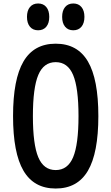

<svg xmlns="http://www.w3.org/2000/svg" viewBox="-20 -1067 640 1103"><path d="M300 16Q175 16 115 -86Q55 -188 55 -400Q55 -612 115 -714Q175 -816 300 -816Q425 -816 485 -714Q545 -612 545 -400Q545 -188 485 -86Q425 16 300 16ZM300 -90Q369 -90 400 -163.5Q431 -237 431 -400Q431 -563 400 -636.5Q369 -710 300 -710Q231 -710 200 -636.5Q169 -563 169 -400Q169 -237 200 -163.5Q231 -90 300 -90ZM199 -893Q169 -893 152 -913.5Q135 -934 135 -970Q135 -1006 152 -1026.5Q169 -1047 199 -1047Q229 -1047 246 -1026.5Q263 -1006 263 -970Q263 -934 246 -913.5Q229 -893 199 -893ZM401 -893Q371 -893 354 -913.5Q337 -934 337 -970Q337 -1006 354 -1026.5Q371 -1047 401 -1047Q431 -1047 448 -1026.5Q465 -1006 465 -970Q465 -934 448 -913.5Q431 -893 401 -893Z"/></svg>

Font: Martian Mono Condensed
Style: Regular
Weight: 400
Width: 3
Designer: Roman Shamin
Foundry: Evil Martians
Version: Version 1.000